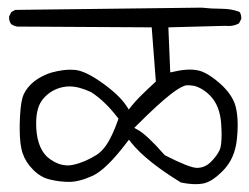

<svg xmlns="http://www.w3.org/2000/svg" viewBox="-20 -569 642 495"><path d="M168 -144Q161.1 -142.6 157.5 -142.6Q153.8 -142.6 152.1 -142.6Q150.4 -142.6 146.7 -143.1Q143.1 -143.6 139.6 -144.3Q136.2 -145 132.8 -146.2Q129.4 -147.5 126 -148.9Q122.6 -150.4 119.1 -152.3Q108.4 -158.2 100.1 -166Q73.2 -193.4 73.2 -251Q73.2 -293.9 91.8 -314.9Q112.8 -338.9 143.6 -344.7Q150.9 -346.2 158.7 -346.2Q183.6 -346.2 214.8 -331.5Q250 -309.1 282.7 -266.6L285.6 -263.2Q269.5 -216.8 252.9 -193.4Q241.2 -177.2 228.5 -169.4Q198.2 -150.4 168 -144ZM420.9 -326.7Q448.7 -348.1 461.4 -349.1Q464.4 -349.1 468 -349.1Q471.7 -349.1 478 -348.1Q484.4 -347.2 491.7 -343.8Q507.3 -336.9 521 -323.2Q547.4 -296.9 550.3 -248.5Q551.3 -232.9 551.3 -222.7Q551.3 -194.8 546.9 -183.6Q540 -168 524.2 -152.1Q508.3 -136.2 487.8 -136.2Q468.8 -136.2 404.8 -168.9Q358.9 -221.2 335.9 -233.9L326.2 -239.3L334 -247.1Q388.7 -301.8 420.9 -326.7ZM173.8 -388.7Q167.5 -389.2 163.3 -389.2Q159.2 -389.2 156.7 -389.2Q154.3 -389.2 151.4 -388.9Q148.4 -388.7 145.8 -388.4Q143.1 -388.2 140.1 -387.7Q137.2 -387.2 134.3 -386.7Q131.3 -386.2 128.4 -385.7Q111.3 -382.3 100.1 -377.4Q75.2 -367.2 59.3 -351.3Q43.5 -335.4 38.1 -317.9Q31.7 -295.4 30.8 -246.6Q30.8 -241.2 30.8 -236.8Q30.8 -195.3 38.6 -173.3Q46.4 -150.4 65.7 -131.1Q85 -111.8 107.9 -106.4Q132.8 -100.1 158.7 -100.1Q184.6 -100.1 219.7 -116.2Q254.4 -132.8 305.7 -200.2L312.5 -209L318.8 -200.7Q356.9 -153.3 446.3 -98.6Q467.3 -94.2 484.4 -94.2Q494.1 -94.2 502.9 -95.7Q526.4 -99.6 556.2 -130.4Q585.9 -161.1 590.8 -210.9Q592.8 -230 592.8 -246.1Q592.8 -273.9 587.4 -294.9Q578.6 -326.7 544.9 -355.7Q511.2 -384.8 486.8 -388.2Q479 -389.6 469.7 -389.6Q451.2 -389.6 428.7 -384.3L418.9 -382.3L414.1 -498.5L561 -502.4Q565.9 -502 570.3 -502Q584 -502 596.2 -508.8L602.1 -520.5Q602.1 -521.5 602.1 -522Q602.1 -531.7 597.7 -538.1Q577.1 -546.4 551.3 -546.4Q525.4 -546.4 499.5 -549.3L19.5 -543.5L9.3 -538.1L3.4 -526.4Q3.4 -525.4 3.4 -522.5Q3.4 -519.5 4.6 -515.1Q5.9 -510.7 8.8 -506.8Q15.6 -502 24.4 -500.5L371.1 -498.5L381.8 -358.9Q354.5 -333.5 342 -321Q329.6 -308.6 318.8 -295.4L312 -286.6L305.7 -296.4Q287.1 -324.2 243.7 -355.2Q200.2 -386.2 173.8 -388.7Z"/></svg>

Font: NaikaiFont
Style: Light
Weight: 300
Version: Version 1.89